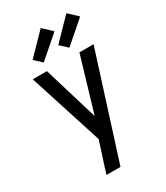

<svg xmlns="http://www.w3.org/2000/svg" viewBox="-238 -879 1026 1187"><g transform="rotate(-30 275.0 -285.0)"><path d="M257 210H157Q168 174 179.5 138Q191 102 203 66L226 -7L58 -530H159L276 -142L391 -530H492ZM352 -586 300 -634 442 -780 506 -720ZM169 -586 117 -634 259 -780 323 -720Z"/></g></svg>

Font: Lode Dark
Style: Bold
Weight: 700
Monospace: yes
Designer: Belleve Invis
Foundry: Belleve Invis
Version: Version 29.2.0; ttfautohint (v1.8.3)